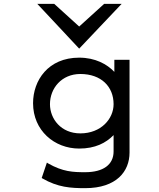

<svg xmlns="http://www.w3.org/2000/svg" viewBox="-20 -782 826 999"><path d="M392 -529 613 -762H522L392 -644L262 -762H174ZM240 -240C240 -323 301 -397 398 -397C507 -397 571 -331 571 -240C571 -164 506 -88 398 -88C297 -88 240 -164 240 -240ZM152 -245C152 -103 263 -9 392 -9C475 -9 531 -38 571 -79V6C571 75 517 114 423 114C360 114 307 112 230 68L224 64L197 144L200 146C281 193 348 197 423 197C587 197 654 109 654 12V-471H575V-408C537 -448 476 -482 392 -482C230 -482 152 -363 152 -245Z"/></svg>

Font: Charger Monospace
Style: Regular
Weight: 400
Designer: Jasper
Foundry: Cannot Into Space Fonts
Version: Version 0.980